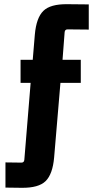

<svg xmlns="http://www.w3.org/2000/svg" viewBox="-20 -705 459 915"><path d="M83 190 6 189V69L82 70Q95 70 96 56L126 -310H78V-420H136L146 -540Q153 -620 186.5 -653Q220 -686 301 -685L403 -684V-564L302 -565Q289 -565 288 -551L278 -420H365V-310H268L238 45Q231 125 197.5 158Q164 191 83 190Z"/></svg>

Font: Gemunu Libre ExtraBold
Style: Regular
Weight: 800
Designer: Puspanada Ekanayake, Sola Matas, Pathum Egodawatta, Kosala Senevirathne
Foundry: mooniak
Version: Version 1.100